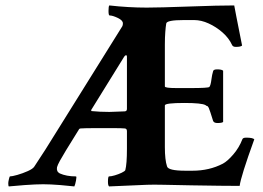

<svg xmlns="http://www.w3.org/2000/svg" viewBox="-20 -668 949 692"><path d="M11.7 3.9Q9.8 2 9.8 -7.8Q9.8 -12.7 12.2 -22.5Q14.6 -32.2 15.6 -32.2Q23.4 -32.2 42.5 -37.6Q61.5 -43 80.1 -51.3Q98.6 -59.6 103.5 -67.4L143.6 -128.9L418.9 -570.3Q422.9 -575.2 422.9 -584Q422.9 -594.7 404.3 -603.5Q385.7 -612.3 375 -612.3Q371.1 -612.3 371.1 -628.9Q371.1 -645.5 374 -648.4Q408.2 -644.5 441.9 -642.6Q475.6 -640.6 508.8 -640.6Q531.2 -640.6 569.3 -641.6Q607.4 -642.6 661.1 -644.5Q715.8 -646.5 756.3 -647.5Q796.9 -648.4 824.2 -648.4Q825.2 -643.6 832 -607.4Q838.9 -571.3 852.5 -503.9Q847.7 -499 830.1 -499Q819.3 -499 816.4 -505.9Q804.7 -531.2 781.7 -551.3Q758.8 -571.3 731.9 -583.5Q705.1 -595.7 679.7 -595.7H642.6Q580.1 -595.7 579.1 -583Q577.1 -571.3 575.7 -552.2Q574.2 -533.2 574.2 -506.8V-356.4Q574.2 -350.6 616.2 -350.6H668Q729.5 -350.6 734.4 -354.5Q739.3 -359.4 742.2 -382.8Q744.1 -398.4 748 -411.1Q749 -418 762.7 -418Q779.3 -418 784.2 -413.1V-228.5Q780.3 -224.6 763.7 -224.6Q751 -224.6 748 -232.4Q736.3 -270.5 732.4 -279.3Q728.5 -286.1 727.1 -285.6Q725.6 -285.2 720.7 -289.1Q707 -296.9 644.5 -296.9Q574.2 -296.9 574.2 -288.1V-137.7Q574.2 -91.8 582 -68.4Q585.9 -52.7 648.4 -52.7H673.8Q734.4 -52.7 783.2 -78.1Q799.8 -86.9 820.8 -111.3Q841.8 -135.7 853.5 -166Q855.5 -171.9 867.2 -171.9Q890.6 -171.9 896.5 -166Q847.7 -31.2 843.8 2Q816.4 2 772.9 1.5Q729.5 1 669.9 0Q610.4 -1 570.8 -2Q531.2 -2.9 509.8 -2L373 3.9Q369.1 0 369.1 -12.7Q369.1 -32.2 373 -32.2Q380.9 -32.2 394 -36.1Q407.2 -40 418.5 -45.4Q429.7 -50.8 431.6 -54.7Q437.5 -77.1 437.5 -131.8V-195.3Q437.5 -205.1 428.7 -205.1Q416 -206.1 399.4 -206.1Q382.8 -206.1 361.3 -206.1Q334 -206.1 311 -206.1Q288.1 -206.1 271.5 -205.1Q265.6 -205.1 263.7 -200.2L217.8 -126Q204.1 -103.5 195.8 -88.4Q187.5 -73.2 185.5 -65.4Q182.6 -49.8 195.3 -43Q219.7 -32.2 253.9 -32.2Q256.8 -32.2 253.9 -17.1Q251 -2 248 3.9L197.3 -1Q161.1 -3.9 135.7 -3.9Q110.4 -3.9 69.3 -1Q48.8 1 34.2 2Q19.5 2.9 11.7 3.9ZM374 -264.6Q385.7 -264.6 402.3 -265.6Q418.9 -266.6 428.7 -266.6Q437.5 -266.6 437.5 -275.4V-463.9Q437.5 -468.8 434.6 -468.8Q430.7 -468.8 427.7 -463.9L308.6 -271.5Q308.6 -267.6 310.5 -267.6Q339.8 -264.6 374 -264.6Z"/></svg>

Font: Crimson Text Bold
Style: Bold
Weight: 700
Designer: Sebastian Kosch
Foundry: Sebastian Kosch
Version: Version 1.10 July 1, 2025